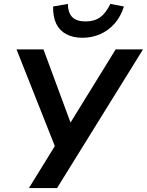

<svg xmlns="http://www.w3.org/2000/svg" viewBox="-20 -956 747 976"><path d="M127 0 272 -235 266 -195 64 -705H201L340 -329H336L568 -705H707L270 0ZM399 -764Q352 -764 317.5 -782Q283 -800 266 -835Q249 -870 250 -923L325 -936Q326 -889 348.5 -868Q371 -847 415 -847Q460 -847 489.5 -868.5Q519 -890 541 -936L610 -923Q593 -870 561.5 -835Q530 -800 488.5 -782Q447 -764 399 -764Z"/></svg>

Font: Nunito Sans 7pt SemiCondensed
Style: Bold Italic
Weight: 700
Width: 4
Italic angle: -9°
Designer: Vernon Adams
Foundry: Vernon Adams
Version: Version 3.101;gftools[0.9.27]